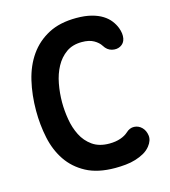

<svg xmlns="http://www.w3.org/2000/svg" viewBox="-111 -829 823 929"><g transform="rotate(-15 300.0 -365.0)"><path d="M53 -355.8Q53 -435.3 69.5 -505.2Q86 -575.2 122.5 -627.2Q159.1 -679.3 216.5 -709.6Q273.9 -740 356.7 -740Q400.1 -740 432.2 -731.6Q464.2 -723.3 486.6 -709.2Q508.9 -695.2 522.9 -677.1Q536.9 -659.1 544.6 -639Q555.7 -609.4 551.2 -585.5Q546.7 -561.6 525.7 -550.8Q507.5 -541.4 484 -547Q460.5 -552.7 445.8 -576.9Q434.9 -594.5 412.1 -607.5Q389.4 -620.6 352.4 -620.6Q305.6 -620.6 273.7 -597.8Q241.8 -575 222.1 -538.4Q202.3 -501.9 193.7 -455.8Q185 -409.7 185 -362.8Q185 -321.8 192.4 -277.5Q199.7 -233.1 218.5 -196Q237.2 -158.9 270.6 -135.2Q303.9 -111.5 355.2 -111.5Q371.3 -111.5 385.4 -113.7Q399.5 -115.9 411.5 -120.1Q423.6 -124.3 433.1 -129.8Q442.6 -135.3 449.5 -141.6Q468.6 -159.8 490.8 -158.7Q513 -157.5 528.8 -141.7Q544.6 -125.9 548.1 -100.6Q551.6 -75.2 530.9 -48.9Q517.3 -31.8 497.7 -20.7Q478 -9.6 454.3 -2.4Q430.6 4.9 404.5 7.4Q378.4 10 352.6 10Q264.9 10 207.1 -21Q149.4 -52 115.1 -102.9Q80.8 -153.9 66.9 -219.8Q53 -285.7 53 -355.8Z"/></g></svg>

Font: Maple Mono
Style: Regular
Weight: 400
Monospace: yes
Designer: subframe7536
Version: Version 7.300